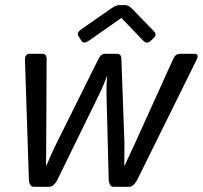

<svg xmlns="http://www.w3.org/2000/svg" viewBox="-20 -720 782 740"><path d="M282.2 -581.1Q273.9 -593.8 294.4 -607.9L408.7 -687.5Q426.8 -700.2 439 -700.2H463.4Q475.6 -700.2 487.8 -687.5L572.8 -600.1Q586.4 -585.9 572.3 -573.2L560.1 -562Q545.9 -548.8 532.2 -563L448.2 -650.4H447.3L322.3 -563Q302.7 -549.3 294.4 -562ZM76.2 -488.8Q75.2 -512.7 94.7 -512.7H142.1Q159.7 -512.7 159.7 -493.7L158.2 -171.4Q158.2 -149.4 157.7 -123.5Q157.2 -97.7 157.2 -82.5H159.2Q164.6 -96.2 177.7 -125.2Q190.9 -154.3 199.7 -171.4L359.9 -493.7Q369.1 -512.7 386.2 -512.7H430.2Q447.3 -512.7 447.8 -493.7L459.5 -171.4Q460 -153.8 459.5 -130.1Q459 -106.4 459 -82.5H460.9Q467.3 -96.7 481.2 -127Q495.1 -157.2 502 -171.4L647.9 -493.7Q656.7 -512.7 674.3 -512.7H729.5Q749 -512.7 737.3 -488.8L510.3 -29.8Q495.6 0 477.1 0H418.5Q399.9 0 398.9 -29.8L390.6 -352.5Q390.1 -380.9 390.9 -397.5Q391.6 -414.1 393.1 -426.3H392.1Q387.7 -414.1 379.4 -394Q371.1 -374 360.4 -352.5L202.6 -29.8Q188 0 169.4 0H110.8Q92.3 0 91.3 -29.8Z"/></svg>

Font: Istok Web
Style: BoldItalic
Weight: 700
Italic angle: -13°
Designer: Andrey V. Panov
Foundry: Andrey V. Panov
Version: Version 1.0.2g